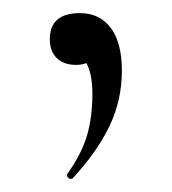

<svg xmlns="http://www.w3.org/2000/svg" viewBox="-20 -91 262 293"><path d="M166 17Q166 62 147 101.5Q128 141 91 181Q90 182 88 182Q85 182 83 179Q81 176 83 174Q105 143 113 115Q121 87 121 52Q121 25 113.5 8.5Q106 -8 93 -20L131 -27Q132 -10 122 -1Q112 8 96 8Q77 8 66.5 -2.5Q56 -13 56 -31Q56 -71 102 -71Q132 -71 149 -48.5Q166 -26 166 17Z"/></svg>

Font: Cormorant Unicase
Style: Regular
Weight: 400
Designer: Christian Thalmann (Catharsis Fonts)
Foundry: Catharsis Fonts
Version: Version 4.000